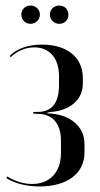

<svg xmlns="http://www.w3.org/2000/svg" viewBox="-20 -665 361 693"><path d="M57 -612C57 -594 71 -579 90 -579C109 -579 124 -594 124 -612C124 -631 109 -645 90 -645C71 -645 57 -631 57 -612ZM160 -612C160 -594 175 -579 194 -579C213 -579 227 -593 227 -612C227 -631 213 -645 194 -645C175 -645 160 -631 160 -612ZM123 8C220 8 285 -37 285 -115V-145C285 -208 235 -249 165 -255L151 -256V-259L165 -261C230 -266 279 -304 279 -362V-383C279 -460 220 -504 132 -504C82 -504 41 -490 15 -463L19 -459C43 -482 74 -494 104 -494C158 -494 193 -456 193 -390V-358C193 -292 166 -261 116 -261H100V-255L116 -254C168 -254 200 -221 200 -157V-112C200 -42 158 -1 96 -1C66 -1 36 -10 6 -28L3 -22C35 -2 77 8 123 8Z"/></svg>

Font: Moniqa SemBd Display
Style: Regular
Weight: 600
Designer: Rajesh Rajput
Foundry: Rajesh Rajput
Version: Version 1.000